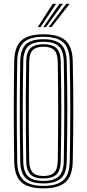

<svg xmlns="http://www.w3.org/2000/svg" viewBox="-20 -988 460 1014"><path d="M209.8 6.8Q128.2 6.8 92.4 -26.4Q56.5 -59.5 55 -135.8Q54 -211.2 53.4 -276.1Q52.8 -341 52.8 -402.1Q52.8 -463.2 53.4 -527Q54 -590.8 55 -664Q56.5 -740.5 92.4 -773.6Q128.2 -806.8 209.8 -806.8Q289.2 -806.8 325.9 -774.1Q362.5 -741.5 364.2 -664.2Q365.5 -599 366.4 -536.2Q367.2 -473.5 367.2 -409.8Q367.2 -346 366.5 -278.2Q365.8 -210.5 364.2 -135.5Q362.5 -57 325.1 -25.1Q287.8 6.8 209.8 6.8ZM209.8 -6.2Q279.5 -6.2 313.2 -35.1Q347 -64 348.2 -136Q349.8 -204.8 350.4 -268.4Q351 -332 351.1 -394.8Q351.2 -457.5 350.6 -523.8Q350 -590 348.2 -663.8Q347 -734.8 313.8 -764.2Q280.5 -793.8 209.8 -793.8Q136.5 -793.8 104.5 -763.4Q72.5 -733 71 -663.8Q70 -603.5 69.4 -545.5Q68.8 -487.5 68.6 -425.8Q68.5 -364 69 -293Q69.5 -222 71 -136Q72 -64 106 -35.1Q140 -6.2 209.8 -6.2ZM209.8 -19.2Q145.2 -19.2 116.6 -46.4Q88 -73.5 86.8 -136Q85.8 -211.2 85.1 -276.1Q84.5 -341 84.5 -402.1Q84.5 -463.2 85.1 -527Q85.8 -590.8 86.8 -663.8Q88 -726.5 116.5 -753.6Q145 -780.8 209.8 -780.8Q272.2 -780.8 301.6 -754.2Q331 -727.8 332.5 -663.2Q333.8 -601.5 334.6 -539Q335.5 -476.5 335.5 -411.9Q335.5 -347.2 334.8 -278.8Q334 -210.2 332.5 -136.2Q331.2 -71 301 -45.1Q270.8 -19.2 209.8 -19.2ZM209.8 -32.5Q261.8 -32.5 288.6 -55Q315.5 -77.5 316.8 -136.8Q318 -204.2 318.6 -268.5Q319.2 -332.8 319.4 -396.5Q319.5 -460.2 318.9 -526.1Q318.2 -592 316.8 -663Q315.5 -721.2 289.4 -744.4Q263.2 -767.5 209.8 -767.5Q153.5 -767.5 128.6 -743.4Q103.8 -719.2 102.8 -663.2Q101.5 -598.5 100.9 -536.1Q100.2 -473.8 100.1 -410.2Q100 -346.8 100.6 -279.1Q101.2 -211.5 102.8 -136.2Q103.8 -80.8 128.5 -56.6Q153.2 -32.5 209.8 -32.5ZM209.8 -45.5Q162 -45.5 140.6 -66.8Q119.2 -88 118.5 -137.5Q117 -224 116.5 -310.2Q116 -396.5 116.5 -484.2Q117 -572 118.5 -663Q119.2 -714.5 142 -734.5Q164.8 -754.5 209.8 -754.5Q256 -754.5 277.9 -733.9Q299.8 -713.2 300.8 -662.8Q302.2 -598.8 303 -536.5Q303.8 -474.2 303.8 -410.8Q303.8 -347.2 303.1 -279.6Q302.5 -212 300.8 -137.2Q299.8 -86 277.5 -65.8Q255.2 -45.5 209.8 -45.5ZM209.8 -58.5Q247.5 -58.5 265.9 -76.2Q284.2 -94 285 -138.5Q286 -204 286.6 -266.6Q287.2 -329.2 287.2 -392.4Q287.2 -455.5 286.8 -521.9Q286.2 -588.2 285 -661.2Q284.2 -707.2 265.2 -724.4Q246.2 -741.5 209.8 -741.5Q171.8 -741.5 153.5 -723.9Q135.2 -706.2 134.2 -662.2Q133 -579.2 132.4 -496.2Q131.8 -413.2 132.1 -325Q132.5 -236.8 134.2 -137.2Q135.2 -95.2 152.9 -76.9Q170.5 -58.5 209.8 -58.5ZM179.5 -845 258.2 -967.8H276.5L194.2 -845ZM237.2 -845 329.8 -967.8H347.8L252 -845ZM208.5 -845 294 -967.8H312.2L223 -845Z"/></svg>

Font: Big Shoulders Inline Text Thin
Style: Regular
Weight: 400
Version: Version 2.002